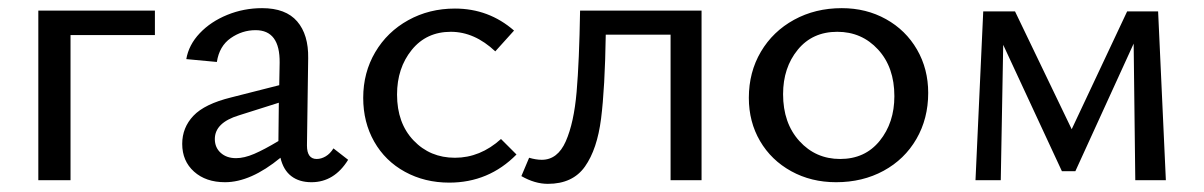

<svg xmlns="http://www.w3.org/2000/svg" viewBox="-20 -442 2954 471"><path d="M360 -356H153V0H74V-416H360Z M834 -50Q800 5 744 5Q714 5 694.5 -10Q675 -25 668 -55Q595 5 532 5Q485 5 456 -21Q427 -47 427 -89Q427 -129 454.5 -158Q482 -187 547 -203L665 -233L666 -288Q667 -368 607 -368Q574 -368 546 -348.5Q518 -329 512 -290L437 -297Q443 -332 470 -360.5Q497 -389 537.5 -405.5Q578 -422 623 -422Q681 -422 709 -389.5Q737 -357 736 -299L733 -85Q733 -52 757 -52Q768 -52 779 -58.5Q790 -65 798 -78ZM559 -54Q579 -54 603.5 -64.5Q628 -75 663 -96V-99L664 -190L566 -159Q507 -141 507 -101Q507 -80 521.5 -67Q536 -54 559 -54Z M871 -202Q871 -264 900.5 -314Q930 -364 981.5 -392.5Q1033 -421 1096 -421Q1179 -421 1241 -367L1195 -316Q1144 -364 1086 -364Q1026 -364 990 -319.5Q954 -275 954 -210Q954 -140 994.5 -97.5Q1035 -55 1096 -55Q1158 -55 1209 -101L1247 -63Q1179 6 1082 6Q1022 6 973.5 -20.5Q925 -47 898 -94.5Q871 -142 871 -202Z M1701 0H1625V-357H1466Q1464 -226 1454.5 -151Q1445 -76 1415 -33.5Q1385 9 1324 9Q1292 9 1259 -10L1278 -55Q1295 -50 1309 -50Q1348 -50 1368 -95.5Q1388 -141 1394.5 -216.5Q1401 -292 1403 -416H1701Z M1817 -202Q1817 -265 1846.5 -315Q1876 -365 1928 -393.5Q1980 -422 2045 -422Q2105 -422 2153.5 -395Q2202 -368 2229.5 -320.5Q2257 -273 2257 -214Q2257 -151 2228 -101Q2199 -51 2147.5 -23Q2096 5 2031 5Q1970 5 1921 -22Q1872 -49 1844.5 -96Q1817 -143 1817 -202ZM2174 -206Q2174 -277 2134 -320.5Q2094 -364 2034 -364Q1973 -364 1937 -320Q1901 -276 1901 -211Q1901 -140 1941 -96Q1981 -52 2041 -52Q2102 -52 2138 -96.5Q2174 -141 2174 -206Z M2765 0 2761 -335 2618 -22H2585L2441 -332L2435 0H2373L2392 -414H2470L2609 -125L2745 -414H2821L2840 0Z"/></svg>

Font: Ysabeau Medium
Style: Regular
Weight: 500
Designer: Christian Thalmann (Catharsis Fonts)
Version: Version 0.003